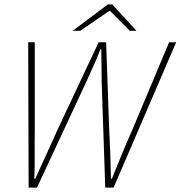

<svg xmlns="http://www.w3.org/2000/svg" viewBox="-20 -852 820 872"><path d="M110 0 108 -660H138V-260Q137 -206 137.5 -151.5Q138 -97 136 -40H140Q166 -97 191 -151.5Q216 -206 240 -260L428 -660H462L476 -260Q479 -206 481 -151.5Q483 -97 484 -40H488Q511 -97 533.5 -151.5Q556 -206 580 -260L748 -660H780L496 0H458L442 -472Q442 -513 441 -550.5Q440 -588 440 -628H436Q421 -588 403.5 -550.5Q386 -513 368 -472L148 0ZM310 -712 470 -832H490L600 -712H570L480 -802H476L344 -712Z"/></svg>

Font: Source Sans 3 ExtraLight
Style: Italic
Weight: 250
Italic angle: -11°
Designer: Paul D. Hunt
Foundry: Adobe
Version: Version 3.046;hotconv 1.0.118;makeotfexe 2.5.65603